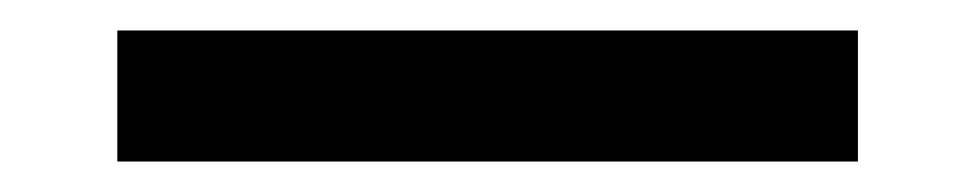

<svg xmlns="http://www.w3.org/2000/svg" viewBox="-20 -86 640 126"><path d="M57 -66H543V20H57Z"/></svg>

Font: JuliaMono Latin
Style: Regular
Weight: 400
Monospace: yes
Designer: cormullion
Foundry: corm
Version: Version 0.049; ttfautohint (v1.8.4)